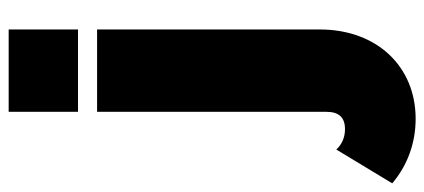

<svg xmlns="http://www.w3.org/2000/svg" viewBox="-401 -482 979 443"><g transform="rotate(-90 88.5 -260.5)"><path d="M242 -570V-730H52V-570ZM36 209C157 209 242 119 242 -12V-526H52V3C52 32 39 46 12 46C-7 46 -23 39 -35 26L-113 155C-72 190 -20 209 36 209Z"/></g></svg>

Font: Raleway Black
Style: Regular
Weight: 900
Designer: Matt McInerney, Pablo Impallari, Rodrigo Fuenzalida
Foundry: Matt McInerney, Pablo Impallari, Rodrigo Fuenzalida
Version: Version 3.000g; ttfautohint (v1.5) -l 8 -r 28 -G 28 -x 14 -D